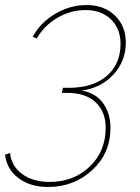

<svg xmlns="http://www.w3.org/2000/svg" viewBox="-45 -596 555 763"><path d="M-25 19 -5 12Q0 64 43 95.5Q86 127 152 127Q248 127 311.5 66Q375 5 375 -88Q375 -152 335 -189.5Q295 -227 222 -227H201L205 -247H227Q324 -247 379 -294Q434 -341 434 -422Q434 -482 396 -519Q358 -556 295 -556Q236 -556 183.5 -525.5Q131 -495 101 -443L85 -450Q116 -507 175 -541.5Q234 -576 299 -576Q369 -576 412 -534Q455 -492 455 -427Q455 -353 405.5 -299.5Q356 -246 279 -236Q333 -228 363.5 -187.5Q394 -147 394 -87Q394 13 321.5 80Q249 147 146 147Q75 147 28.5 112Q-18 77 -25 19Z"/></svg>

Font: Raleway-v4020 Thin
Style: Italic
Weight: 250
Italic angle: -12°
Designer: Matt McInerney, Pablo Impallari, Rodrigo Fuenzalida
Foundry: Matt McInerney, Pablo Impallari, Rodrigo Fuenzalida
Version: Version 4.020;PS 004.020;hotconv 1.0.88;makeotf.lib2.5.64775